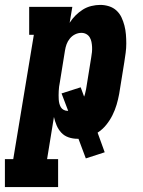

<svg xmlns="http://www.w3.org/2000/svg" viewBox="-65 -558 585 783"><path d="M-45 205V91H-11L73 -416H54V-530H230L219 -465Q229 -481 243 -495Q257 -509 273 -519Q289 -529 307.5 -533.5Q326 -538 344 -538Q362 -538 379.5 -532.5Q397 -527 410 -515Q423 -503 430.5 -487Q438 -471 442.5 -453.5Q447 -436 448.5 -417.5Q450 -399 450 -380.5Q450 -362 447.5 -343Q445 -324 442 -305L421 -175Q417 -153 410.5 -131Q404 -109 393.5 -88Q383 -67 368 -48.5Q353 -30 333 -17L362 63L285 88L255 8Q254 8 253 8Q252 8 251 8Q232 8 214.5 2Q197 -4 185 -17Q173 -30 166 -46.5Q159 -63 155 -81L127 91H172V205ZM210 -106Q211 -106 211.5 -106Q212 -106 213 -106L186 -177L264 -202L278 -164Q281 -171 282.5 -178.5Q284 -186 286 -194L307 -324Q309 -335 310 -345.5Q311 -356 310.5 -366.5Q310 -377 308 -387Q306 -397 301 -405.5Q296 -414 287 -419Q278 -424 267 -424Q254 -424 241.5 -418Q229 -412 220 -401Q211 -390 206.5 -377.5Q202 -365 200 -352L179 -222Q177 -213 176 -204.5Q175 -196 174.5 -187Q174 -178 174 -169.5Q174 -161 174.5 -152.5Q175 -144 177 -136Q179 -128 183 -121Q187 -114 194.5 -110Q202 -106 210 -106Z"/></svg>

Font: Iosevka Slab Heavy Oblique
Style: Regular
Weight: 900
Italic angle: -9°
Monospace: yes
Designer: Belleve Invis
Foundry: Belleve Invis
Version: Version 11.1.1; ttfautohint (v1.8.3)